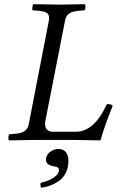

<svg xmlns="http://www.w3.org/2000/svg" viewBox="-20 -667 559 915"><path d="M117.2 -76.2 212.9 -568.8Q216.8 -591.8 207.5 -601.8Q198.2 -611.8 168.9 -615.2L134.8 -618.2Q132.8 -622.1 134.5 -633.1Q136.2 -644 138.2 -647Q226.1 -645 265.1 -645Q294.9 -645 384.8 -647Q387.7 -640.1 387 -630.6Q386.2 -621.1 382.8 -618.2L352.1 -615.2Q322.3 -612.3 308.1 -601.6Q293.9 -590.8 290 -568.8L195.8 -88.9Q194.3 -81.5 194.8 -75.7Q194.8 -58.6 204.6 -48.8Q214.4 -39.1 231.9 -39.1H341.8Q428.7 -39.1 488.8 -169.9Q505.9 -173.8 517.1 -163.1Q476.1 -61 459 2Q371.1 0 345.2 0H142.1Q112.3 0 22 2Q19 -4.9 20 -14.4Q21 -23.9 23.9 -26.9L55.2 -29.8Q85 -32.7 99.1 -43.5Q113.3 -54.2 117.2 -76.2ZM258.8 43Q287.1 43 299.1 66.4Q311 89.8 303.2 128.9Q294.4 171.4 259.8 196Q225.1 220.7 176.8 228Q170.4 220.2 173.8 204.1Q210 196.3 233.4 180.9Q256.8 165.5 259.8 150.9Q262.7 137.2 256.1 132.1Q249.5 127 233.9 125Q193.4 117.7 199.7 85.9Q203.6 67.9 220.5 55.4Q237.3 43 258.8 43Z"/></svg>

Font: Linux Libertine
Style: Italic
Weight: 400
Italic angle: -12°
Designer: Philipp H. Poll
Foundry: Philipp H. Poll
Version: Version 5.1.6 ; ttfautohint (v0.9)